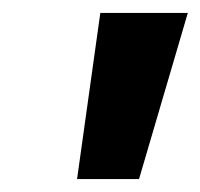

<svg xmlns="http://www.w3.org/2000/svg" viewBox="-20 -734 311 298"><path d="M135.7 -713.9H271.5L195.8 -456.1H99.6Z"/></svg>

Font: Viking Open Sans
Style: Bold Italic
Weight: 700
Italic angle: -12°
Foundry: Ascender Corporation
Version: Version 2.000